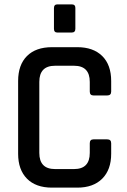

<svg xmlns="http://www.w3.org/2000/svg" viewBox="-20 -859 580 879"><path d="M334 0H218Q144 0 103.5 -41Q63 -82 63 -155V-488Q63 -562 103.5 -602.5Q144 -643 218 -643H334Q407 -643 448 -602.5Q489 -562 489 -488V-440Q489 -422 471 -422H408Q391 -422 391 -440V-484Q391 -558 319 -558H232Q160 -558 160 -484V-159Q160 -85 232 -85H319Q391 -85 391 -159V-203Q391 -221 408 -221H471Q489 -221 489 -203V-155Q489 -82 448 -41Q407 0 334 0ZM227 -727V-822Q227 -839 243 -839H308Q325 -839 325 -823V-727Q325 -710 308 -710H243Q227 -710 227 -727Z"/></svg>

Font: Rajdhani SemiBold
Style: Regular
Weight: 600
Designer: Satya Rajpurohit, Jyotish Sonowal
Foundry: Indian Type Foundry
Version: Version 1.201 February 1, 2022